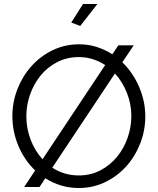

<svg xmlns="http://www.w3.org/2000/svg" viewBox="-20 -937 791 962"><path d="M650 -710 593 -625Q647 -572 677.5 -500.5Q708 -429 708 -354Q708 -283 682.5 -218Q657 -153 612.5 -103.5Q568 -54 507 -24.5Q446 5 375 5Q327 5 285 -8Q243 -21 207 -44L178 0H101L156 -83Q102 -135 72 -206.5Q42 -278 42 -355Q42 -426 67.5 -491Q93 -556 138 -606Q183 -656 244 -685.5Q305 -715 376 -715Q424 -715 465.5 -701.5Q507 -688 543 -665L573 -710ZM112 -355Q112 -293 133.5 -237Q155 -181 193 -139L507 -611Q478 -630 445 -640.5Q412 -651 375 -651Q315 -651 266 -625.5Q217 -600 183 -558Q149 -516 130.5 -463Q112 -410 112 -355ZM638 -355Q638 -416 616 -471.5Q594 -527 556 -569L242 -97Q301 -58 375 -58Q435 -58 484 -84Q533 -110 567 -152Q601 -194 619.5 -247Q638 -300 638 -355ZM382 -807 337 -824 396 -917H468Z"/></svg>

Font: IngvarSans
Style: Regular
Weight: 400
Version: Version 1.000